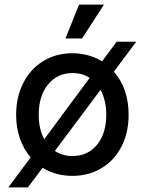

<svg xmlns="http://www.w3.org/2000/svg" viewBox="-20 -747 627 833"><path d="M50 -249Q50 -326 81 -387Q112 -448 167.5 -482Q223 -516 294 -516Q364 -516 423 -481L486 -566H571L474 -436Q538 -363 538 -249Q538 -171 507 -111Q476 -51 420.5 -17.5Q365 16 294 16Q222 16 165 -19L101 66H16L113 -64Q83 -99 66.5 -146Q50 -193 50 -249ZM172 -143 369 -409Q338 -430 294 -430Q229 -430 188.5 -380.5Q148 -331 148 -249Q148 -187 172 -143ZM294 -70Q361 -70 401 -119Q441 -168 441 -249Q441 -312 416 -357L218 -92Q253 -70 294 -70ZM431 -727 336 -580H264L323 -727Z"/></svg>

Font: MedMera Sans Display
Style: Regular
Weight: 500
Designer: Kasper Nordkvist
Foundry: UNCUT.wtf
Version: Version 1.300